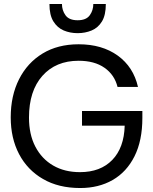

<svg xmlns="http://www.w3.org/2000/svg" viewBox="-20 -935 773 967"><path d="M384 12Q275 12 196.5 -33.5Q118 -79 76 -159Q34 -239 34 -344Q34 -453 76 -536Q118 -619 194.5 -665.5Q271 -712 376 -712Q494 -712 573 -655Q652 -598 675 -497H572Q557 -558 506.5 -593.5Q456 -629 376 -629Q261 -629 193.5 -553Q126 -477 126 -343Q126 -258 158 -196.5Q190 -135 247.5 -101.5Q305 -68 383 -68Q486 -68 545.5 -129.5Q605 -191 608 -302H393V-376H697V-341Q697 -227 657.5 -148Q618 -69 547.5 -28.5Q477 12 384 12ZM371 -768Q333 -768 301 -781.5Q269 -795 249 -827Q229 -859 229 -915H292Q292 -883 310 -858Q328 -833 371 -833Q414 -833 432 -858Q450 -883 450 -915H513Q513 -859 493.5 -827Q474 -795 441.5 -781.5Q409 -768 371 -768Z"/></svg>

Font: HostGroteskRegular
Style: Regular
Weight: 400
Designer: Doukan Karapınar based on Poppins by Indian Type Foundry, Jonny Pinhorn
Foundry: Element Type
Version: Version 1.001; ttfautohint (v1.8.4.7-5d5b)